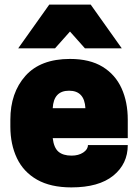

<svg xmlns="http://www.w3.org/2000/svg" viewBox="-20 -800 600 834"><path d="M290 14Q200 14 141 -19.5Q82 -53 53.5 -113Q25 -173 25 -250V-280Q25 -397 90.5 -470.5Q156 -544 284 -544Q370 -544 425.5 -510Q481 -476 508 -416.5Q535 -357 535 -280V-200H209Q214 -158 234 -141Q254 -124 291 -124Q321 -124 341.5 -137.5Q362 -151 362 -170H535Q535 -88 472 -37Q409 14 290 14ZM509 -590H349L284 -663L219 -590H59L194 -780H374ZM351 -330Q347 -406 280 -406Q213 -406 209 -330Z"/></svg>

Font: Tanohe Sans Black
Style: Regular
Weight: 900
Designer: Village Type and Design LLC & Cristiano Sobral
Foundry: Cooper Hewitt Smithsonian Design Museum
Version: Version 1.00;March 11, 2020;FontCreator 12.0.0.2522 64-bit; 